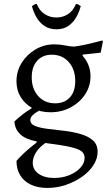

<svg xmlns="http://www.w3.org/2000/svg" viewBox="-20 -682 541 944"><path d="M213 242Q166 242 132 226Q98 210 79.5 180Q61 150 61 109Q75 92 101.5 67.5Q128 43 160 19V13Q108 4 80.5 -21Q53 -46 51 -85Q69 -102 90 -118.5Q111 -135 135 -149V-163L187 -146Q156 -130 142.5 -117.5Q129 -105 129 -92Q129 -72 153 -62.5Q177 -53 214.5 -48.5Q252 -44 294.5 -39Q337 -34 374.5 -23.5Q412 -13 436 7.5Q460 28 460 65Q460 98 439.5 130Q419 162 383.5 187Q348 212 304 227Q260 242 213 242ZM247 193Q286 193 320 179.5Q354 166 375 143Q396 120 396 94Q396 74 381 62Q366 50 324.5 40.5Q283 31 203 21Q173 42 157 67.5Q141 93 141 118Q141 152 170 172.5Q199 193 247 193ZM251 -174Q297 -174 323.5 -203Q350 -232 350 -283Q350 -341 318 -377Q286 -413 235 -413Q189 -413 162.5 -383Q136 -353 136 -302Q136 -245 168 -209.5Q200 -174 251 -174ZM228 -130Q179 -130 141.5 -149.5Q104 -169 82.5 -203.5Q61 -238 61 -282Q61 -332 86.5 -373Q112 -414 154.5 -439Q197 -464 247 -464Q275 -464 300.5 -458.5Q326 -453 345 -453Q365 -455 401.5 -463Q438 -471 483 -483L486 -479L475 -423Q453 -420 429 -418Q405 -416 389 -414L385 -409Q425 -365 425 -307Q425 -258 398.5 -218Q372 -178 327.5 -154Q283 -130 228 -130ZM257 -538Q223 -538 198.5 -554.5Q174 -571 159 -597.5Q144 -624 137 -652L153 -662H161Q174 -629 200 -612.5Q226 -596 257 -596Q289 -596 314.5 -612.5Q340 -629 353 -662H361L377 -652Q370 -624 355 -597.5Q340 -571 316 -554.5Q292 -538 257 -538Z"/></svg>

Font: Alegreya
Style: Regular
Weight: 400
Designer: Juan Pablo del Peral
Foundry: Huerta Tipografica
Version: Version 2.009